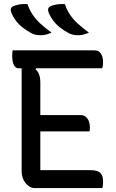

<svg xmlns="http://www.w3.org/2000/svg" viewBox="-20 -956 590 976"><path d="M44 -700H461Q478 -700 487.5 -690Q497 -680 500.5 -666.5Q504 -653 504 -642Q504 -631 503 -623Q502 -615 499 -609H74Q63 -609 55.5 -618Q48 -627 45 -641.5Q42 -656 42 -671Q42 -678 42.5 -685.5Q43 -693 44 -700ZM149 -371H390Q406 -371 416.5 -362Q427 -353 432 -338.5Q437 -324 437 -308Q437 -304 436.5 -300.5Q436 -297 436 -294Q436 -291 435 -288H149ZM156 0Q143 0 131.5 -6.5Q120 -13 110.5 -24.5Q101 -36 95.5 -51.5Q90 -67 90 -83Q90 -137 90 -194Q90 -251 90 -308Q90 -365 90 -421Q90 -477 90 -530.5Q90 -584 90 -633H174L161 -603Q174 -592 179.5 -575.5Q185 -559 185 -534Q185 -481 185 -425Q185 -369 185 -313Q185 -257 185 -201Q185 -145 185 -91H441Q475 -91 489.5 -77.5Q504 -64 504 -33Q504 -24 503 -15Q502 -6 500 0ZM120 -935Q129 -907 145.5 -882Q162 -857 186.5 -835Q211 -813 242 -790Q233 -786 224 -783Q215 -780 206.5 -778.5Q198 -777 188 -777Q173 -777 160.5 -779.5Q148 -782 135 -790Q113 -802 93.5 -817.5Q74 -833 60 -852Q46 -871 38 -890Q33 -902 35 -911Q37 -920 48 -925Q58 -929 69 -931.5Q80 -934 92.5 -935Q105 -936 120 -935ZM310 -935Q319 -907 335.5 -882Q352 -857 376.5 -835Q401 -813 432 -790Q423 -786 414 -783Q405 -780 396.5 -778.5Q388 -777 378 -777Q363 -777 350.5 -779.5Q338 -782 325 -790Q303 -802 283.5 -817.5Q264 -833 250 -852Q236 -871 228 -890Q223 -902 225 -911Q227 -920 238 -925Q248 -929 259 -931.5Q270 -934 282.5 -935Q295 -936 310 -935Z"/></svg>

Font: Recursive Casual
Style: Regular
Weight: 400
Version: Version 1.047